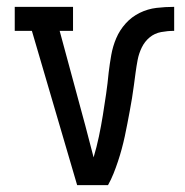

<svg xmlns="http://www.w3.org/2000/svg" viewBox="-20 -540 540 560"><path d="M205 0 73 -450H23V-520H193V-450H154L229 -173Q235 -150 241 -127Q247 -104 253 -81Q262 -111 268.5 -142Q275 -173 280 -204Q285 -235 289.5 -266Q294 -297 297 -329Q300 -354 304.5 -379.5Q309 -405 319 -428.5Q329 -452 346.5 -471.5Q364 -491 387.5 -502.5Q411 -514 436.5 -517Q462 -520 488 -520V-450Q469 -450 450 -446.5Q431 -443 416.5 -431Q402 -419 393.5 -401.5Q385 -384 381.5 -365.5Q378 -347 375.5 -328.5Q373 -310 370.5 -291Q368 -272 365 -253.5Q362 -235 358.5 -216.5Q355 -198 351.5 -179.5Q348 -161 344 -142.5Q340 -124 335 -105.5Q330 -87 324 -69Q318 -51 311 -33.5Q304 -16 295 0Z"/></svg>

Font: Iosevka Slab
Style: Regular
Weight: 400
Monospace: yes
Designer: Belleve Invis
Foundry: Belleve Invis
Version: Version 11.2.4; ttfautohint (v1.8.3)